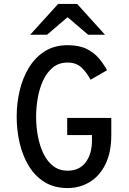

<svg xmlns="http://www.w3.org/2000/svg" viewBox="-20 -941 656 973"><path d="M322.5 12Q255 12 206 -18.2Q157 -48.5 125.8 -100.2Q94.5 -152 79.5 -216.8Q64.5 -281.5 64.5 -350Q64.5 -418.5 80 -483.2Q95.5 -548 127.5 -599.8Q159.5 -651.5 208 -681.8Q256.5 -712 322.5 -712Q379.5 -712 417.5 -693.8Q455.5 -675.5 480.2 -646.5Q505 -617.5 522.5 -585L439 -537Q420.5 -572 393.8 -598Q367 -624 322.5 -624Q278.5 -624 248 -599.2Q217.5 -574.5 198.8 -534Q180 -493.5 171.5 -445.2Q163 -397 163 -350Q163 -297.5 172.5 -248.5Q182 -199.5 201.2 -160.5Q220.5 -121.5 250.8 -98.8Q281 -76 322.5 -76Q382 -76 414 -118.2Q446 -160.5 446 -228V-256.5H320.5V-343.5H544V-256.5Q544 -169.5 514.8 -109.5Q485.5 -49.5 435.2 -18.8Q385 12 322.5 12ZM133 -765 274.5 -921H371L512 -765H426.5L322.5 -854L218.5 -765Z"/></svg>

Font: Overpass Mono Medium
Style: Regular
Weight: 500
Monospace: yes
Designer: Delve Withrington, Dave Bailey
Foundry: Delve Fonts LLC
Version: Version 4.000